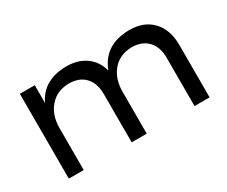

<svg xmlns="http://www.w3.org/2000/svg" viewBox="-90 -785 1225 1037"><g transform="rotate(-30 522.0 -266.0)"><path d="M969 -327V0H875V-302Q875 -369 838.5 -407Q802 -445 738 -445Q663 -443 620 -392Q577 -341 577 -261V0H483V-302Q483 -369 447 -407Q411 -445 346 -445Q271 -443 227.5 -392Q184 -341 184 -261V0H91V-529H184V-418Q236 -530 381 -532Q454 -532 502.5 -497Q551 -462 568 -399Q617 -530 774 -532Q865 -532 917 -477Q969 -422 969 -327Z"/></g></svg>

Font: Montserrat
Style: Regular
Weight: 400
Designer: Julieta Ulanovsky
Foundry: Julieta Ulanovsky
Version: Version 6.001